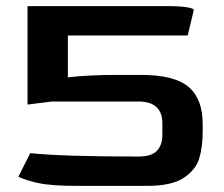

<svg xmlns="http://www.w3.org/2000/svg" viewBox="-20 -608 733 628"><path d="M40 -30 79 -107Q185 -96 433 -96Q475 -96 493 -114.5Q511 -133 511 -167V-205Q511 -276 432 -276H150L70 -266V-588H522Q567 -588 589.5 -584.5Q612 -581 614 -576L594 -492H202V-355Q270 -363 362 -363H441Q550 -363 596.5 -324Q643 -285 643 -202V-179Q643 -127 631.5 -89.5Q620 -52 580.5 -26Q541 0 461 0H234Q148 0 106.5 -9Q65 -18 40 -30Z"/></svg>

Font: Gold
Style: Regular
Weight: 400
Designer: jaiki
Version: Version 1.000